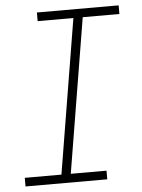

<svg xmlns="http://www.w3.org/2000/svg" viewBox="-53 -777 605 819"><g transform="rotate(-5 250.0 -367.5)"><path d="M373 0H23V-37H180L289 -698H136V-735H486V-698H329L220 -37H373Z"/></g></svg>

Font: Iosevka Extralight Oblique
Style: Regular
Weight: 200
Italic angle: -9°
Monospace: yes
Designer: Belleve Invis
Foundry: Belleve Invis
Version: Version 32.5.0; ttfautohint (v1.8.4)